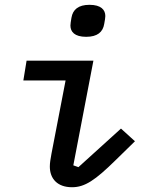

<svg xmlns="http://www.w3.org/2000/svg" viewBox="-20 -769 640 801"><path d="M339.5 -615.4C386.4 -615.4 409.4 -635.3 414.8 -669.4C417.6 -685.4 419.4 -694.2 419.4 -702.1C419.4 -727.6 402 -748.9 353.3 -748.9C306.8 -748.9 283.7 -729 278.1 -695C275.6 -679 273.8 -670.1 273.8 -662.3C273.8 -636.7 290.8 -615.4 339.5 -615.4ZM77.4 -433.2H253.6L194.6 -127.1C190.7 -105.5 187.9 -89.8 187.9 -74.2C187.9 -23.1 219.8 12.1 280.5 12.1C333.8 12.1 377.1 -17 462 -100.5L543 -179.7L484.7 -232.6L307.2 -71.7L285.9 -79.2L369.7 -516H90.9Z"/></svg>

Font: Margiela Mono Italic Medium It
Style: Regular
Weight: 500
Designer: Mike Abbink, Paul van der Laan, Pieter van Rosmalen
Foundry: Bold Monday
Version: Version 2.003 2021